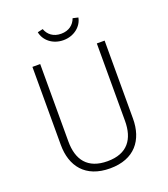

<svg xmlns="http://www.w3.org/2000/svg" viewBox="-167 -1053 1033 1182"><g transform="rotate(-20 350.0 -462.0)"><path d="M350 -828C420 -828 473 -873 483 -928L448 -936C434 -897 401 -870 350 -870C299 -870 266 -897 252 -936L217 -928C227 -873 279 -828 350 -828ZM586 -739H535V-232C535 -113 481 -35 350 -35C220 -35 164 -111 164 -232V-739H113V-228C113 -89 188 12 350 12C511 12 586 -89 586 -228Z"/></g></svg>

Font: Glow Sans SC Normal Light
Style: Regular
Weight: 300
Designer: Ryoko NISHIZUKA (kana, bopomofo & ideographs); Paul D. Hunt (Latin, Greek & Cyrillic); Sandoll Communications, Soo-young
Version: Version 0.93